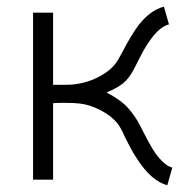

<svg xmlns="http://www.w3.org/2000/svg" viewBox="-20 -538 561 575"><path d="M139 -500V-284Q148 -284 170 -284Q192 -284 203.5 -285.5Q215 -287 228 -290Q259 -297 288.5 -315Q318 -333 333 -358L347 -383Q372 -432 396 -464Q431 -508 471 -518L486 -465Q460 -458 435 -425Q416 -400 400.5 -369Q385 -338 381 -331Q366 -302 348 -288Q330 -274 299 -261Q342 -239 364 -214Q386 -189 400 -161Q428 -105 444 -81Q472 -42 496 -36L481 17Q432 3 390 -63Q378 -81 367.5 -101.5Q357 -122 354 -128Q342 -155 333 -167Q314 -191 281 -208Q248 -225 218 -228Q202 -230 172 -230Q149 -230 139 -229V0H79V-500Z"/></svg>

Font: Bellota
Style: Regular
Weight: 400
Designer: Kemie Guaida
Foundry: Kemie Guaida
Version: Version 4.001